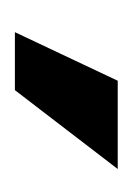

<svg xmlns="http://www.w3.org/2000/svg" viewBox="20 -819 179 259"><g transform="rotate(90 109.5 -689.5)"><path d="M208 -758.8 101.6 -620.1H23.4L88.9 -758.8Z"/></g></svg>

Font: Allerta
Style: Regular
Weight: 400
Designer: Matt McInerney
Foundry: Matt McInerney
Version: Version 1.0